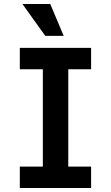

<svg xmlns="http://www.w3.org/2000/svg" viewBox="-20 -939 554 959"><path d="M79 0V-107H194V-593H79V-700H435V-593H321V-107H435V0ZM206 -760 92 -919H231L298 -760Z"/></svg>

Font: Inclusive Sans SemiBold
Style: Regular
Weight: 600
Designer: Olivia King
Foundry: Olivia King
Version: Version 2.004